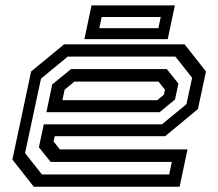

<svg xmlns="http://www.w3.org/2000/svg" viewBox="-20 -708 828 728"><path d="M680 -540 761 -437 730.5 -294.5 606 -191.5H187.5L183 -172L207 -141.5H691L661 0H108L27 -103L98 -437L223 -540ZM645 -493.5H237L135.5 -410L75 -127.5L139 -46.5H621.5L631.5 -94H172L127.5 -149.5L146 -236.5H594L687 -313L708.5 -413ZM612.5 -446 656.5 -391 643.5 -330.5 585 -282.5H156L178 -388L249.5 -446ZM581 -398.5H262L225 -368L216.5 -328H576L601.5 -349L605.5 -368ZM300 -559.5 327 -687.5H643L616 -559.5ZM356.5 -601H580.5L589.5 -643.5H365.5Z"/></svg>

Font: Tourney Expanded Medium
Style: Italic
Weight: 500
Width: 7
Italic angle: -12°
Designer: Tyler Finck
Foundry: Etcetera Type Co
Version: Version 1.010; ttfautohint (v1.8.3)